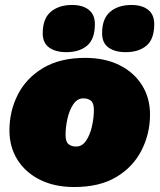

<svg xmlns="http://www.w3.org/2000/svg" viewBox="-20 -743 643 773"><path d="M279 10Q200 10 141.5 -19Q83 -48 50.5 -99.5Q18 -151 18 -218Q18 -296 52 -362.5Q86 -429 154 -469.5Q222 -510 323 -510Q402 -510 460.5 -481Q519 -452 551.5 -400.5Q584 -349 584 -282Q584 -205 550 -138Q516 -71 448.5 -30.5Q381 10 279 10ZM286 -153Q311 -153 327 -177Q343 -201 350.5 -235.5Q358 -270 358 -300Q358 -328 346 -337.5Q334 -347 316 -347Q291 -347 275 -323Q259 -299 251.5 -265Q244 -231 244 -200Q244 -172 256 -162.5Q268 -153 286 -153ZM486 -533Q443 -533 417 -551.5Q391 -570 391 -609Q391 -668 423.5 -695.5Q456 -723 509 -723Q552 -723 576.5 -703.5Q601 -684 601 -646Q601 -586 570 -559.5Q539 -533 486 -533ZM247 -533Q204 -533 178 -551.5Q152 -570 152 -609Q152 -668 184.5 -695.5Q217 -723 270 -723Q313 -723 337.5 -703.5Q362 -684 362 -646Q362 -586 331 -559.5Q300 -533 247 -533Z"/></svg>

Font: Prodigy Sans Black
Style: Italic
Weight: 900
Italic angle: -13°
Designer: Wei Huang
Foundry: Wei Huang
Version: Version 1.003; ttfautohint (v1.8.3)